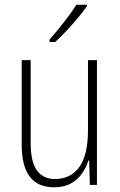

<svg xmlns="http://www.w3.org/2000/svg" viewBox="-20 -784 507 814"><path d="M391 -529V0H361L358 -104H355Q346 -75 328 -49Q310 -23 281 -6.5Q252 10 209 10Q72 10 72 -170V-529H110V-178Q110 -98 136.5 -61.5Q163 -25 213 -25Q279 -25 316 -75.5Q353 -126 353 -233V-529ZM348 -757Q332 -734 308.5 -706Q285 -678 260 -651.5Q235 -625 214 -606H190V-616Q222 -653 251.5 -690.5Q281 -728 304 -764H348Z"/></svg>

Font: Noto Sans Lao UI Cond ExtLt
Style: Regular
Weight: 200
Width: 3
Designer: Monotype Design Team
Foundry: Monotype Imaging Inc.
Version: Version 2.000; ttfautohint (v1.8.4.7-5d5b)